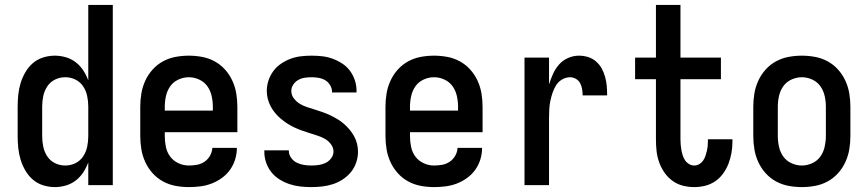

<svg xmlns="http://www.w3.org/2000/svg" viewBox="-20 -755 3540 783"><path d="M204 8Q179 8 155.5 0.5Q132 -7 114 -22.5Q96 -38 83.5 -59.5Q71 -81 64 -104Q57 -127 54.5 -151.5Q52 -176 52 -200V-320Q52 -344 54.5 -368.5Q57 -393 64 -416Q71 -439 83.5 -460.5Q96 -482 114 -497.5Q132 -513 155.5 -520.5Q179 -528 204 -528Q226 -528 248.5 -521.5Q271 -515 289 -501Q307 -487 319.5 -468Q332 -449 340 -427V-735H440V0H340V-93Q332 -71 319.5 -52Q307 -33 289 -19Q271 -5 248.5 1.5Q226 8 204 8ZM246 -80Q268 -80 287.5 -89.5Q307 -99 319 -117Q331 -135 335.5 -156.5Q340 -178 340 -200V-320Q340 -342 335.5 -363.5Q331 -385 319 -403Q307 -421 287.5 -430.5Q268 -440 246 -440Q224 -440 204.5 -430.5Q185 -421 173 -403Q161 -385 156.5 -363.5Q152 -342 152 -320V-200Q152 -178 156.5 -156.5Q161 -135 173 -117Q185 -99 204.5 -89.5Q224 -80 246 -80Z M750 8Q723 8 696 3Q669 -2 645 -15Q621 -28 602.5 -48.5Q584 -69 572.5 -94Q561 -119 556.5 -146Q552 -173 552 -200V-320Q552 -347 556.5 -374Q561 -401 572.5 -426Q584 -451 602.5 -471.5Q621 -492 645 -505Q669 -518 696 -523Q723 -528 750 -528Q777 -528 804 -523Q831 -518 855 -505Q879 -492 897.5 -471.5Q916 -451 927.5 -426Q939 -401 943.5 -374Q948 -347 948 -320V-216H652V-200Q652 -178 656.5 -156Q661 -134 674 -116.5Q687 -99 707.5 -89.5Q728 -80 750 -80Q767 -80 783.5 -83Q800 -86 814 -95.5Q828 -105 836.5 -120Q845 -135 846 -152H946Q946 -128 939 -105Q932 -82 918 -62.5Q904 -43 884.5 -29Q865 -15 843 -6.5Q821 2 797 5Q773 8 750 8ZM848 -304V-320Q848 -342 843 -364Q838 -386 825.5 -403.5Q813 -421 792.5 -430.5Q772 -440 750 -440Q728 -440 707.5 -430.5Q687 -421 674.5 -403.5Q662 -386 657 -364Q652 -342 652 -320V-304Z M1249 8Q1227 8 1204.5 5.5Q1182 3 1161 -4Q1140 -11 1120.5 -23Q1101 -35 1087 -52.5Q1073 -70 1065.5 -91.5Q1058 -113 1058 -135V-142H1158V-139Q1158 -124 1167.5 -111Q1177 -98 1190.5 -91.5Q1204 -85 1219 -82.5Q1234 -80 1249 -80Q1264 -80 1279 -82Q1294 -84 1307.5 -90.5Q1321 -97 1330.5 -109.5Q1340 -122 1340 -137Q1340 -153 1329.5 -167Q1319 -181 1304.5 -189Q1290 -197 1274.5 -202Q1259 -207 1243 -212Q1227 -217 1211.5 -222.5Q1196 -228 1181 -235Q1166 -242 1152 -251Q1138 -260 1125.5 -270.5Q1113 -281 1102.5 -293.5Q1092 -306 1084 -321Q1076 -336 1072 -352Q1068 -368 1068 -384Q1068 -406 1075 -427Q1082 -448 1095 -465.5Q1108 -483 1126.5 -495.5Q1145 -508 1165.5 -515.5Q1186 -523 1207.5 -525.5Q1229 -528 1251 -528Q1273 -528 1294.5 -525.5Q1316 -523 1336.5 -515.5Q1357 -508 1375.5 -496Q1394 -484 1407 -466.5Q1420 -449 1427 -428Q1434 -407 1434 -385V-378H1334V-381Q1334 -395 1326 -408Q1318 -421 1306 -428Q1294 -435 1279.5 -437.5Q1265 -440 1251 -440Q1237 -440 1223 -438Q1209 -436 1196.5 -429Q1184 -422 1176 -410Q1168 -398 1168 -384Q1168 -367 1178.5 -353.5Q1189 -340 1203 -331.5Q1217 -323 1233 -318Q1249 -313 1264.5 -308Q1280 -303 1296 -297.5Q1312 -292 1326.5 -285Q1341 -278 1355.5 -269.5Q1370 -261 1382.5 -250Q1395 -239 1405.5 -226.5Q1416 -214 1424 -199.5Q1432 -185 1436 -169Q1440 -153 1440 -136Q1440 -114 1432.5 -92Q1425 -70 1411 -53Q1397 -36 1378 -23.5Q1359 -11 1337.5 -4Q1316 3 1293.5 5.5Q1271 8 1249 8Z M1750 8Q1723 8 1696 3Q1669 -2 1645 -15Q1621 -28 1602.5 -48.5Q1584 -69 1572.5 -94Q1561 -119 1556.5 -146Q1552 -173 1552 -200V-320Q1552 -347 1556.5 -374Q1561 -401 1572.5 -426Q1584 -451 1602.5 -471.5Q1621 -492 1645 -505Q1669 -518 1696 -523Q1723 -528 1750 -528Q1777 -528 1804 -523Q1831 -518 1855 -505Q1879 -492 1897.5 -471.5Q1916 -451 1927.5 -426Q1939 -401 1943.5 -374Q1948 -347 1948 -320V-216H1652V-200Q1652 -178 1656.5 -156Q1661 -134 1674 -116.5Q1687 -99 1707.5 -89.5Q1728 -80 1750 -80Q1767 -80 1783.5 -83Q1800 -86 1814 -95.5Q1828 -105 1836.5 -120Q1845 -135 1846 -152H1946Q1946 -128 1939 -105Q1932 -82 1918 -62.5Q1904 -43 1884.5 -29Q1865 -15 1843 -6.5Q1821 2 1797 5Q1773 8 1750 8ZM1848 -304V-320Q1848 -342 1843 -364Q1838 -386 1825.5 -403.5Q1813 -421 1792.5 -430.5Q1772 -440 1750 -440Q1728 -440 1707.5 -430.5Q1687 -421 1674.5 -403.5Q1662 -386 1657 -364Q1652 -342 1652 -320V-304Z M2119 0V-520H2219V-411Q2226 -433 2235.5 -454Q2245 -475 2260 -492Q2275 -509 2296.5 -518.5Q2318 -528 2341 -528Q2360 -528 2378 -522.5Q2396 -517 2410.5 -504.5Q2425 -492 2434 -475.5Q2443 -459 2448 -440.5Q2453 -422 2454.5 -403.5Q2456 -385 2456 -366H2356Q2356 -379 2354 -391.5Q2352 -404 2346 -415.5Q2340 -427 2328.5 -433.5Q2317 -440 2305 -440Q2288 -440 2272.5 -431Q2257 -422 2248 -407.5Q2239 -393 2233.5 -377Q2228 -361 2224.5 -344Q2221 -327 2220 -310Q2219 -293 2219 -276V0Z M2811 8Q2787 8 2764 2Q2741 -4 2722 -18Q2703 -32 2689.5 -51.5Q2676 -71 2668 -93.5Q2660 -116 2657.5 -139.5Q2655 -163 2655 -186V-432H2570V-520H2655V-735H2755V-520H2920V-432H2755V-186Q2755 -175 2756 -164Q2757 -153 2759 -142Q2761 -131 2764.5 -120.5Q2768 -110 2774 -101Q2780 -92 2790 -86Q2800 -80 2811 -80Q2822 -80 2831.5 -85.5Q2841 -91 2847 -99.5Q2853 -108 2856.5 -118Q2860 -128 2862.5 -138.5Q2865 -149 2866 -160Q2867 -171 2867 -181V-187H2967V-177Q2967 -154 2963 -131.5Q2959 -109 2951 -88Q2943 -67 2929.5 -48Q2916 -29 2897 -16Q2878 -3 2856 2.5Q2834 8 2811 8Z M3250 8Q3223 8 3196 3Q3169 -2 3145 -15Q3121 -28 3102.5 -48.5Q3084 -69 3072.5 -94Q3061 -119 3056.5 -146Q3052 -173 3052 -200V-320Q3052 -347 3056.5 -374Q3061 -401 3072.5 -426Q3084 -451 3102.5 -471.5Q3121 -492 3145 -505Q3169 -518 3196 -523Q3223 -528 3250 -528Q3277 -528 3304 -523Q3331 -518 3355 -505Q3379 -492 3397.5 -471.5Q3416 -451 3427.5 -426Q3439 -401 3443.5 -374Q3448 -347 3448 -320V-200Q3448 -173 3443.5 -146Q3439 -119 3427.5 -94Q3416 -69 3397.5 -48.5Q3379 -28 3355 -15Q3331 -2 3304 3Q3277 8 3250 8ZM3250 -80Q3272 -80 3292.5 -89.5Q3313 -99 3325.5 -116.5Q3338 -134 3343 -156Q3348 -178 3348 -200V-320Q3348 -342 3343 -364Q3338 -386 3325.5 -403.5Q3313 -421 3292.5 -430.5Q3272 -440 3250 -440Q3228 -440 3207.5 -430.5Q3187 -421 3174.5 -403.5Q3162 -386 3157 -364Q3152 -342 3152 -320V-200Q3152 -178 3157 -156Q3162 -134 3174.5 -116.5Q3187 -99 3207.5 -89.5Q3228 -80 3250 -80Z"/></svg>

Font: Iosevka Semibold
Style: Regular
Weight: 600
Monospace: yes
Designer: Belleve Invis
Foundry: Belleve Invis
Version: Version 33.2.3; ttfautohint (v1.8.4)